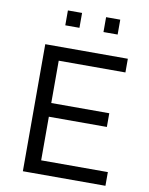

<svg xmlns="http://www.w3.org/2000/svg" viewBox="-96 -955 794 1024"><g transform="rotate(10 301.5 -443.0)"><path d="M99.8 0V-688H547V-613.8H185.8V-384.6H500V-310.4H185.8V-74.2H547V0ZM187.5 -805.7V-886.3H264.2V-805.7ZM394.3 -805.7V-886.3H471V-805.7Z"/></g></svg>

Font: Saira Thin
Style: Regular
Weight: 100
Designer: Hector Gatti with collaboration of the Omnibus-Type team
Foundry: Omnibus-Type
Version: Version 1.101